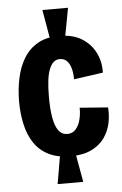

<svg xmlns="http://www.w3.org/2000/svg" viewBox="-56 -758 557 880"><g transform="rotate(-5 223.0 -317.5)"><path d="M197 -579 173 -718H291L265 -579ZM173 83 197 -56H266L291 83ZM243 -39Q183 -39 142 -60Q101 -81 76.5 -118Q52 -155 41 -204.5Q30 -254 30 -309Q30 -365 41 -416.5Q52 -468 76 -507.5Q100 -547 140 -570Q180 -593 238 -593Q301 -593 342.5 -567.5Q384 -542 405 -499.5Q426 -457 424 -408L290 -389Q290 -417 284 -439Q278 -461 265.5 -474Q253 -487 233 -487Q216 -487 204.5 -477Q193 -467 184.5 -446.5Q176 -426 172 -394Q168 -362 168 -319Q168 -263 175 -223Q182 -183 197.5 -162.5Q213 -142 238 -142Q262 -142 277 -159.5Q292 -177 298.5 -204Q305 -231 304 -257L434 -247Q437 -211 429.5 -175Q422 -139 400.5 -108Q379 -77 340 -58Q301 -39 243 -39Z"/></g></svg>

Font: Bricolage Grotesque Condensed
Style: Bold
Weight: 700
Width: 3
Designer: Mathieu Triay
Foundry: Atelier Triay
Version: Version 1.001;gftools[0.9.33.dev8+g029e19f]